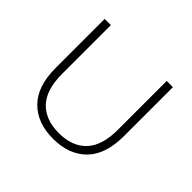

<svg xmlns="http://www.w3.org/2000/svg" viewBox="-161 -905 1116 1116"><g transform="rotate(45 396.5 -347.5)"><path d="M396 5Q266 5 191 -71Q116 -147 116 -297V-700H167V-299Q167 -168 227 -105Q287 -42 397 -42Q506 -42 566 -105Q626 -168 626 -299V-700H677V-297Q677 -147 602 -71Q527 5 396 5Z"/></g></svg>

Font: Montserrat Light
Style: Regular
Weight: 300
Designer: Julieta Ulanovsky
Foundry: Julieta Ulanovsky
Version: Version 9.000; ttfautohint (v1.8.4.7-5d5b)